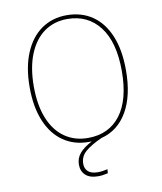

<svg xmlns="http://www.w3.org/2000/svg" viewBox="-96 -767 880 1046"><g transform="rotate(-10 344.5 -244.0)"><path d="M293 122Q293 150 311 165.5Q329 181 363 181Q389 181 418 174L416 196Q387 203 362 203Q316 203 292.5 181Q269 159 269 123Q269 87 292 60Q315 33 360 10H344Q264 10 204 -31Q144 -72 111 -150.5Q78 -229 78 -339Q78 -449 111.5 -528.5Q145 -608 205 -649.5Q265 -691 344 -691Q425 -691 485 -650.5Q545 -610 578 -531.5Q611 -453 611 -340Q611 -200 560 -111.5Q509 -23 415 1Q355 28 324 55Q293 82 293 122ZM344 -12Q460 -12 524 -96.5Q588 -181 588 -340Q588 -500 522.5 -585Q457 -670 344 -670Q271 -670 216.5 -631.5Q162 -593 131.5 -518.5Q101 -444 101 -339Q101 -235 131 -161.5Q161 -88 216 -50Q271 -12 344 -12Z"/></g></svg>

Font: Fira Sans Thin
Style: Regular
Weight: 100
Designer: bBox Type GmbH & Carrois Corporate GbR & Edenspiekermann AG
Foundry: bBox Type GmbH & Carrois Corporate GbR & Edenspiekermann AG
Version: Version 4.301